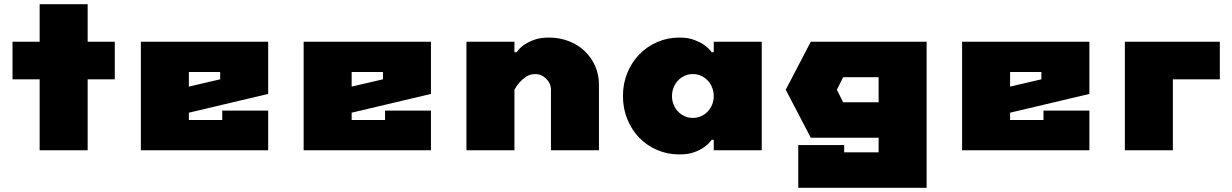

<svg xmlns="http://www.w3.org/2000/svg" viewBox="-20 -720 5905 920"><path d="M170 -700H400V-520H530V-340H400V0H170V-340H40V-520H170Z M1035 -375H885V-305L1035 -340ZM1265 0H655V-520H1265V-270L885 -180V-145H1045V-190H1265Z M1815 -375H1665V-305L1815 -340ZM2045 0H1435V-520H2045V-270L1665 -180V-145H1825V-190H2045Z M2850 0H2620V-290Q2620 -320 2597.5 -342.5Q2575 -365 2545 -365Q2520 -365 2502 -353Q2484 -341 2471 -327Q2456 -310 2445 -290V0H2215V-520H2445V-470H2455Q2469 -489 2491 -505Q2510 -518 2539 -529Q2568 -540 2610 -540Q2662 -540 2706.5 -522.5Q2751 -505 2782.5 -474.5Q2814 -444 2832 -403Q2850 -362 2850 -315Z M2965 -260Q2965 -320 2986 -371Q3007 -422 3043.5 -459.5Q3080 -497 3129.5 -518.5Q3179 -540 3235 -540Q3277 -540 3306 -529Q3335 -518 3354 -505Q3376 -489 3390 -470H3400V-520H3630V0H3400V-50H3390Q3376 -30 3354 -15Q3335 -1 3306 9.5Q3277 20 3235 20Q3179 20 3129.5 -1Q3080 -22 3043.5 -59.5Q3007 -97 2986 -148.5Q2965 -200 2965 -260ZM3300 -365Q3279 -365 3261 -357Q3243 -349 3229.5 -335Q3216 -321 3208 -301.5Q3200 -282 3200 -260Q3200 -237 3208 -218Q3216 -199 3229.5 -185Q3243 -171 3261 -163Q3279 -155 3300 -155Q3321 -155 3339 -163Q3357 -171 3370.5 -185Q3384 -199 3392 -218Q3400 -237 3400 -260Q3400 -282 3392 -301.5Q3384 -321 3370.5 -335Q3357 -349 3339 -357Q3321 -365 3300 -365Z M3745 -290 3865 -520H4420V180H3805V-25H4025V10H4190V-60H3865ZM3990 -290 4020 -230H4190V-350H4020Z M4970 -375H4820V-305L4970 -340ZM5200 0H4590V-520H5200V-270L4820 -180V-145H4980V-190H5200Z M5825 -520V-340H5600V0H5370V-520Z"/></svg>

Font: Imperial One
Style: Regular
Weight: 400
Designer: Jovanny Lemonad
Foundry: Jovanny Lemonad
Version: Version 1.000